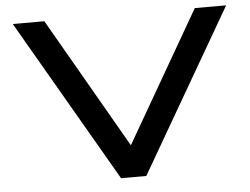

<svg xmlns="http://www.w3.org/2000/svg" viewBox="-51 -784 1105 848"><g transform="rotate(-5 501.5 -360.0)"><path d="M564 0 981 -720H842L508 -141L175 -720H35L452 0Z"/></g></svg>

Font: Orbitron SemiBold
Style: Regular
Weight: 600
Designer: Matt McInerney
Foundry: The League of Moveable Type
Version: Version 2.001